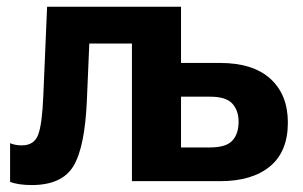

<svg xmlns="http://www.w3.org/2000/svg" viewBox="-20 -535 896 567"><path d="M514.6 -515.1H119.1L107.9 -252Q104.5 -168.5 92.7 -137.1Q80.8 -105.7 44.4 -105.7Q34.4 -105.7 26 -107.3Q17.6 -108.9 9.8 -112.1V2Q20.8 6.6 37.2 9Q53.7 11.5 73.5 11.5Q163.1 11.5 196.9 -44.6Q230.7 -100.6 236.6 -239.3L243.7 -406.5H369.6V0H629.9Q724.6 0 777.3 -43.7Q830.1 -87.4 830.1 -172.9Q830.1 -255.4 778.7 -302.2Q727.3 -349.1 629.9 -349.1H514.6ZM600.3 -249.5Q647.5 -249.5 666 -229.1Q684.6 -208.7 684.6 -175.5Q684.6 -139.6 666 -119.6Q647.5 -99.6 600.3 -99.6H514.6V-249.5Z"/></svg>

Font: Roboto Flex
Style: Regular
Weight: 400
Designer: Berlow after Robertson
Foundry: Google
Version: Version 3.200;gftools[0.9.32]